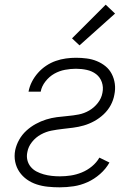

<svg xmlns="http://www.w3.org/2000/svg" viewBox="-20 -789 590 821"><path d="M235 12Q210 12 185 9.5Q160 7 137 -0.5Q114 -8 95 -21.5Q76 -35 63 -54Q50 -73 45 -97Q40 -121 45 -147Q50 -170 62 -191.5Q74 -213 92.5 -230Q111 -247 133 -259Q155 -271 177.5 -278Q200 -285 223 -288Q246 -291 269.5 -293Q293 -295 316.5 -299.5Q340 -304 361.5 -316.5Q383 -329 398.5 -349Q414 -369 418 -392Q423 -416 415.5 -437.5Q408 -459 391 -472Q374 -485 351.5 -490Q329 -495 305 -495Q282 -495 258 -490.5Q234 -486 212.5 -474Q191 -462 174.5 -441Q158 -420 154 -397H102Q106 -419 116.5 -439.5Q127 -460 142.5 -477.5Q158 -495 177.5 -508Q197 -521 218.5 -528.5Q240 -536 262 -539Q284 -542 305 -542Q328 -542 351 -539Q374 -536 394.5 -527.5Q415 -519 431.5 -505.5Q448 -492 458 -472.5Q468 -453 471 -430.5Q474 -408 469 -384Q465 -361 453.5 -339.5Q442 -318 423.5 -300.5Q405 -283 383 -271Q361 -259 338.5 -252.5Q316 -246 292.5 -243Q269 -240 246.5 -237.5Q224 -235 200.5 -230.5Q177 -226 155 -214Q133 -202 117 -182Q101 -162 97 -139Q93 -121 97 -104.5Q101 -88 111.5 -75.5Q122 -63 136.5 -55.5Q151 -48 167 -43.5Q183 -39 200.5 -37Q218 -35 236 -35Q259 -35 282.5 -38.5Q306 -42 329.5 -51.5Q353 -61 373 -77.5Q393 -94 405 -115L448 -94Q433 -67 408 -45Q383 -23 354 -10Q325 3 295 7.5Q265 12 235 12ZM320 -595 288 -625 432 -769 472 -731Z"/></svg>

Font: Lode Dark
Style: Italic
Weight: 400
Italic angle: -11°
Monospace: yes
Designer: Belleve Invis
Foundry: Belleve Invis
Version: Version 29.2.0; ttfautohint (v1.8.3)